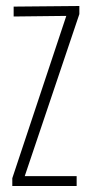

<svg xmlns="http://www.w3.org/2000/svg" viewBox="-20 -620 304 640"><path d="M21 0V-26L201 -567L25.5 -565V-598L244.5 -600V-573L62.5 -33H235.5V0Z"/></svg>

Font: Big Shoulders Thin
Style: Regular
Weight: 100
Version: Version 2.002